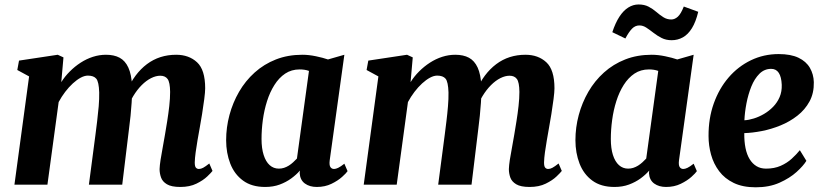

<svg xmlns="http://www.w3.org/2000/svg" viewBox="-20 -806 3594 838"><path d="M257 -555.5 247.5 -447.5Q263 -472.5 284.8 -494.2Q306.5 -516 332 -532.5Q357.5 -549 385.5 -558Q413.5 -567 442.5 -567Q478 -567 502.2 -554Q526.5 -541 540.2 -511Q554 -481 556.5 -430.5Q556.5 -423 556.5 -414.5Q556.5 -406 556 -396.8Q555.5 -387.5 554.5 -378L534 -408.5Q550 -447 572 -476.2Q594 -505.5 621.2 -526Q648.5 -546.5 680.5 -556.8Q712.5 -567 749 -567Q804.5 -567 840 -534.2Q875.5 -501.5 875.5 -420.5Q875.5 -404.5 871.5 -373.5Q867.5 -342.5 862 -308.2Q856.5 -274 851.5 -247Q847 -222 842.2 -194.5Q837.5 -167 834 -141.5Q830.5 -116 830 -97Q830 -79.5 835.2 -74Q840.5 -68.5 848 -68.5Q857 -68.5 866.8 -73.8Q876.5 -79 893.5 -92.5L907.5 -60Q902 -52.5 884.5 -35.8Q867 -19 837.5 -4.5Q808 10 767 10Q728 10 708.5 -1.8Q689 -13.5 682.8 -31.5Q676.5 -49.5 676.5 -68Q677 -84 680.8 -108.5Q684.5 -133 690 -161.5Q695.5 -190 700 -218Q704.5 -244.5 709.8 -277.2Q715 -310 718.8 -343.2Q722.5 -376.5 722.5 -405Q722 -447 711.5 -461.2Q701 -475.5 679.5 -475.5Q660.5 -475.5 639.5 -465Q618.5 -454.5 598.5 -434.5Q578.5 -414.5 561.8 -387Q545 -359.5 534 -325.5L556.5 -408.5Q556.5 -385.5 554.5 -357.2Q552.5 -329 549.8 -300.5Q547 -272 543.5 -247L513.5 0H368L396.5 -217Q400 -244.5 404 -277Q408 -309.5 410.8 -342Q413.5 -374.5 413 -402.5Q411.5 -449 400.2 -462.5Q389 -476 363.5 -476Q349 -476 332.2 -467Q315.5 -458 298 -442Q280.5 -426 264.5 -405Q248.5 -384 236 -360.5L187 0H43L107 -472.5L55.5 -500.5L63 -541.5L232 -567Z M1419 -106Q1416.5 -85.5 1422 -77Q1427.5 -68.5 1438 -68.5Q1445.5 -68.5 1456 -73.5Q1466.5 -78.5 1483 -91.5L1497 -59Q1491.5 -50.5 1473.2 -34Q1455 -17.5 1426.8 -3.8Q1398.5 10 1362.5 10Q1331.5 10 1310.8 -5Q1290 -20 1288 -50L1289 -61.5Q1273.5 -43.5 1251.2 -27.2Q1229 -11 1200.8 -0.5Q1172.5 10 1137.5 10Q1078.5 10 1040.8 -17.8Q1003 -45.5 985 -92Q967 -138.5 967 -194Q967 -250 981.5 -304Q996 -358 1023.5 -405.5Q1051 -453 1091.5 -489.5Q1132 -526 1184.2 -546.5Q1236.5 -567 1299.5 -567Q1327.5 -567 1358.8 -560.5Q1390 -554 1411.5 -546.5L1483 -567ZM1328.5 -496.5Q1319 -500 1308.8 -501.5Q1298.5 -503 1288 -503Q1252 -503 1224.8 -484.8Q1197.5 -466.5 1177.8 -435.2Q1158 -404 1145.5 -364.5Q1133 -325 1127.2 -282.5Q1121.5 -240 1121.5 -199.5Q1121.5 -158.5 1130.8 -129.5Q1140 -100.5 1157 -85.2Q1174 -70 1197 -70Q1209 -70 1219.8 -73.5Q1230.5 -77 1240.5 -83.2Q1250.5 -89.5 1259.2 -97.5Q1268 -105.5 1276 -114Z M1781.5 -555.5 1772 -447.5Q1787.5 -472.5 1809.2 -494.2Q1831 -516 1856.5 -532.5Q1882 -549 1910 -558Q1938 -567 1967 -567Q2002.5 -567 2026.8 -554Q2051 -541 2064.8 -511Q2078.5 -481 2081 -430.5Q2081 -423 2081 -414.5Q2081 -406 2080.5 -396.8Q2080 -387.5 2079 -378L2058.5 -408.5Q2074.5 -447 2096.5 -476.2Q2118.5 -505.5 2145.8 -526Q2173 -546.5 2205 -556.8Q2237 -567 2273.5 -567Q2329 -567 2364.5 -534.2Q2400 -501.5 2400 -420.5Q2400 -404.5 2396 -373.5Q2392 -342.5 2386.5 -308.2Q2381 -274 2376 -247Q2371.5 -222 2366.8 -194.5Q2362 -167 2358.5 -141.5Q2355 -116 2354.5 -97Q2354.5 -79.5 2359.8 -74Q2365 -68.5 2372.5 -68.5Q2381.5 -68.5 2391.2 -73.8Q2401 -79 2418 -92.5L2432 -60Q2426.5 -52.5 2409 -35.8Q2391.5 -19 2362 -4.5Q2332.5 10 2291.5 10Q2252.5 10 2233 -1.8Q2213.5 -13.5 2207.2 -31.5Q2201 -49.5 2201 -68Q2201.5 -84 2205.2 -108.5Q2209 -133 2214.5 -161.5Q2220 -190 2224.5 -218Q2229 -244.5 2234.2 -277.2Q2239.5 -310 2243.2 -343.2Q2247 -376.5 2247 -405Q2246.5 -447 2236 -461.2Q2225.5 -475.5 2204 -475.5Q2185 -475.5 2164 -465Q2143 -454.5 2123 -434.5Q2103 -414.5 2086.2 -387Q2069.5 -359.5 2058.5 -325.5L2081 -408.5Q2081 -385.5 2079 -357.2Q2077 -329 2074.2 -300.5Q2071.5 -272 2068 -247L2038 0H1892.5L1921 -217Q1924.5 -244.5 1928.5 -277Q1932.5 -309.5 1935.2 -342Q1938 -374.5 1937.5 -402.5Q1936 -449 1924.8 -462.5Q1913.5 -476 1888 -476Q1873.5 -476 1856.8 -467Q1840 -458 1822.5 -442Q1805 -426 1789 -405Q1773 -384 1760.5 -360.5L1711.5 0H1567.5L1631.5 -472.5L1580 -500.5L1587.5 -541.5L1756.5 -567Z M2943.5 -106Q2941 -85.5 2946.5 -77Q2952 -68.5 2962.5 -68.5Q2970 -68.5 2980.5 -73.5Q2991 -78.5 3007.5 -91.5L3021.5 -59Q3016 -50.5 2997.8 -34Q2979.5 -17.5 2951.2 -3.8Q2923 10 2887 10Q2856 10 2835.2 -5Q2814.5 -20 2812.5 -50L2813.5 -61.5Q2798 -43.5 2775.8 -27.2Q2753.5 -11 2725.2 -0.5Q2697 10 2662 10Q2603 10 2565.2 -17.8Q2527.5 -45.5 2509.5 -92Q2491.5 -138.5 2491.5 -194Q2491.5 -250 2506 -304Q2520.5 -358 2548 -405.5Q2575.5 -453 2616 -489.5Q2656.5 -526 2708.8 -546.5Q2761 -567 2824 -567Q2852 -567 2883.2 -560.5Q2914.5 -554 2936 -546.5L3007.5 -567ZM2853 -496.5Q2843.5 -500 2833.2 -501.5Q2823 -503 2812.5 -503Q2776.5 -503 2749.2 -484.8Q2722 -466.5 2702.2 -435.2Q2682.5 -404 2670 -364.5Q2657.5 -325 2651.8 -282.5Q2646 -240 2646 -199.5Q2646 -158.5 2655.2 -129.5Q2664.5 -100.5 2681.5 -85.2Q2698.5 -70 2721.5 -70Q2733.5 -70 2744.2 -73.5Q2755 -77 2765 -83.2Q2775 -89.5 2783.8 -97.5Q2792.5 -105.5 2800.5 -114ZM2652.5 -665.5Q2666 -706.5 2683.5 -733.2Q2701 -760 2722.2 -773.2Q2743.5 -786.5 2767 -786.5Q2792.5 -786.5 2811 -776.8Q2829.5 -767 2844.8 -753.8Q2860 -740.5 2875.5 -730.8Q2891 -721 2910 -721Q2925 -721 2938.5 -733.2Q2952 -745.5 2964.5 -777.5L3027.5 -754.5Q3017 -710.5 3000 -683Q2983 -655.5 2960.5 -643Q2938 -630.5 2911.5 -630.5Q2887 -630.5 2867.8 -640.2Q2848.5 -650 2832.2 -662.8Q2816 -675.5 2801.2 -685.2Q2786.5 -695 2770.5 -695Q2752.5 -695 2738.5 -680.8Q2724.5 -666.5 2709.5 -638Z M3499.5 -104Q3486.5 -82.5 3456.8 -55.5Q3427 -28.5 3382.2 -8.5Q3337.5 11.5 3278.5 11.5Q3222 11.5 3182.5 -7.5Q3143 -26.5 3118.8 -58.8Q3094.5 -91 3083.5 -131Q3072.5 -171 3072.5 -212Q3072 -289 3095.2 -354.2Q3118.5 -419.5 3160 -467.8Q3201.5 -516 3257.5 -543Q3313.5 -570 3378.5 -570Q3431.5 -570 3465 -554Q3498.5 -538 3514.8 -510Q3531 -482 3532 -447.5Q3533 -399.5 3513.2 -363.2Q3493.5 -327 3460.2 -301Q3427 -275 3386.5 -258.5Q3346 -242 3304.8 -234Q3263.5 -226 3228.5 -225Q3228 -189 3233.8 -160.2Q3239.5 -131.5 3251.8 -111.5Q3264 -91.5 3281.8 -80.8Q3299.5 -70 3323.5 -70Q3359.5 -70 3387.2 -82.2Q3415 -94.5 3435.5 -113.2Q3456 -132 3471 -150.5ZM3346 -505.5Q3316 -505.5 3294.5 -484Q3273 -462.5 3259.2 -428.2Q3245.5 -394 3238 -355Q3230.5 -316 3229 -281Q3248 -282 3270.5 -289Q3293 -296 3314.8 -308.8Q3336.5 -321.5 3354.5 -340Q3372.5 -358.5 3382.8 -382.5Q3393 -406.5 3392 -436Q3390.5 -470.5 3379 -488Q3367.5 -505.5 3346 -505.5Z"/></svg>

Font: Merriweather 20pt ExtraBold
Style: Italic
Weight: 800
Italic angle: -7.8°
Version: Version 2.101